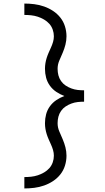

<svg xmlns="http://www.w3.org/2000/svg" viewBox="-20 -865 590 1080"><path d="M117 195V131Q136 131 155 129Q174 127 192.5 121Q211 115 228 105Q245 95 257.5 81Q270 67 276.5 48.5Q283 30 283 11Q283 -5 278.5 -20.5Q274 -36 267.5 -50.5Q261 -65 254.5 -79.5Q248 -94 243 -109.5Q238 -125 235.5 -140.5Q233 -156 233 -172Q233 -198 239.5 -222.5Q246 -247 261 -267.5Q276 -288 297 -302Q318 -316 342 -325Q318 -334 297 -348Q276 -362 261 -382.5Q246 -403 239.5 -427.5Q233 -452 233 -478Q233 -494 235.5 -509.5Q238 -525 243 -540.5Q248 -556 254.5 -570.5Q261 -585 267.5 -599.5Q274 -614 278.5 -629.5Q283 -645 283 -661Q283 -680 276.5 -698.5Q270 -717 257.5 -731Q245 -745 228 -755Q211 -765 192.5 -771Q174 -777 155 -779Q136 -781 117 -781V-845Q145 -845 173 -841.5Q201 -838 228 -828.5Q255 -819 278.5 -803.5Q302 -788 319.5 -766Q337 -744 345.5 -716.5Q354 -689 354 -661Q354 -637 348 -613.5Q342 -590 332.5 -568Q323 -546 313.5 -524Q304 -502 304 -478Q304 -459 308.5 -441.5Q313 -424 323.5 -409Q334 -394 349 -384Q364 -374 381.5 -367.5Q399 -361 417 -359Q435 -357 453 -357V-293Q435 -293 417 -291Q399 -289 381.5 -282.5Q364 -276 349 -266Q334 -256 323.5 -241Q313 -226 308.5 -208.5Q304 -191 304 -172Q304 -148 313.5 -126Q323 -104 332.5 -82Q342 -60 348 -36.5Q354 -13 354 11Q354 39 345.5 66.5Q337 94 319.5 116Q302 138 278.5 153.5Q255 169 228 178.5Q201 188 173 191.5Q145 195 117 195Z"/></svg>

Font: Lode Term
Style: Regular
Weight: 400
Monospace: yes
Designer: Belleve Invis
Foundry: Belleve Invis
Version: Version 29.2.0